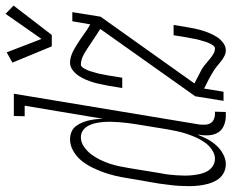

<svg xmlns="http://www.w3.org/2000/svg" viewBox="-96 -714 812 673"><g transform="rotate(-90 309.5 -378.0)"><path d="M70 8Q52 8 37.5 -0.5Q23 -9 14.5 -23Q6 -37 1.5 -53Q-3 -69 -5 -86Q-7 -103 -7 -120.5Q-7 -138 -6 -155.5Q-5 -173 -2.5 -190.5Q0 -208 2 -226L21 -336Q24 -357 29 -378Q34 -399 41 -419Q48 -439 58 -459.5Q68 -480 82 -497.5Q96 -515 116 -526.5Q136 -538 157 -538Q171 -538 183 -533Q195 -528 202.5 -518.5Q210 -509 215 -497.5Q220 -486 223 -473.5Q226 -461 227.5 -448Q229 -435 229 -422L275 -697H238L239 -735H317L209 -84Q208 -74 208.5 -64Q209 -54 213.5 -46Q218 -38 227 -34Q236 -30 246 -30H254L253 8H239Q222 8 206 1.5Q190 -5 181.5 -18.5Q173 -32 171.5 -49.5Q170 -67 173 -84L174 -92Q167 -74 158 -57Q149 -40 136 -25.5Q123 -11 105.5 -1.5Q88 8 70 8Q70 8 70 8Q70 8 70 8ZM89 -30Q105 -30 120.5 -40.5Q136 -51 146.5 -66Q157 -81 164 -97Q171 -113 176.5 -129.5Q182 -146 185.5 -162.5Q189 -179 192 -196L210 -306Q212 -320 214 -334Q216 -348 217 -362.5Q218 -377 218.5 -391Q219 -405 218 -419Q217 -433 214.5 -446Q212 -459 206 -471.5Q200 -484 189.5 -492Q179 -500 164 -500Q147 -500 131 -489Q115 -478 104 -463Q93 -448 85 -431.5Q77 -415 71.5 -398Q66 -381 62.5 -364Q59 -347 56 -329L38 -219Q35 -205 33.5 -191Q32 -177 31 -163Q30 -149 30 -135Q30 -121 31.5 -107.5Q33 -94 36 -81Q39 -68 45.5 -56.5Q52 -45 63.5 -37.5Q75 -30 89 -30ZM483 -602 426 -740 462 -760 509 -638 597 -764 626 -736 523 -602ZM469 8Q459 8 450 3.5Q441 -1 433 -7Q425 -13 417.5 -19.5Q410 -26 402 -31.5Q394 -37 385 -42Q376 -47 367 -52L335 -68L324 0H292L308 -99L544 -432L524 -445Q516 -450 508 -455.5Q500 -461 491.5 -466.5Q483 -472 475 -477.5Q467 -483 458 -488Q449 -493 439.5 -496.5Q430 -500 419 -500Q414 -500 410 -495Q406 -490 403.5 -485Q401 -480 399 -475.5Q397 -471 395.5 -465.5Q394 -460 392.5 -455Q391 -450 389.5 -445Q388 -440 387 -435Q386 -430 385 -424.5Q384 -419 383 -414Q382 -409 381 -404L373 -355H337L345 -404Q348 -417 350.5 -430.5Q353 -444 357 -457Q361 -470 366.5 -483Q372 -496 380 -508Q388 -520 400 -529Q412 -538 426 -538Q437 -538 448 -534.5Q459 -531 468.5 -526Q478 -521 487.5 -515Q497 -509 506 -503Q515 -497 524 -490.5Q533 -484 542 -478L560 -467L571 -530H603L587 -431L353 -102L382 -87Q390 -83 398.5 -78.5Q407 -74 414 -68.5Q421 -63 428 -57Q435 -51 442 -45.5Q449 -40 457.5 -35Q466 -30 476 -30Q481 -30 485 -35Q489 -40 491.5 -45Q494 -50 496 -54.5Q498 -59 499.5 -64.5Q501 -70 502.5 -75Q504 -80 505.5 -85Q507 -90 508 -95Q509 -100 510 -105.5Q511 -111 512 -116Q513 -121 514 -126L522 -175H558L550 -126Q548 -113 545 -99.5Q542 -86 538 -73Q534 -60 528.5 -47Q523 -34 515 -22Q507 -10 495 -1Q483 8 469 8Z"/></g></svg>

Font: Iosevka Slab XLtEx
Style: Italic
Weight: 200
Width: 7
Italic angle: -9°
Monospace: yes
Designer: Belleve Invis
Foundry: Belleve Invis
Version: Version 11.1.0; ttfautohint (v1.8.3)